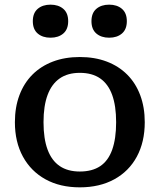

<svg xmlns="http://www.w3.org/2000/svg" viewBox="-20 -793 686 825"><path d="M602 -268Q602 -183 568 -120Q534 -57 471 -22.5Q408 12 323 12Q238 12 175.5 -22.5Q113 -57 78.5 -120Q44 -183 44 -268Q44 -332 63.5 -384Q83 -436 119.5 -472.5Q156 -509 207.5 -528.5Q259 -548 323 -548Q387 -548 438.5 -528.5Q490 -509 526.5 -472.5Q563 -436 582.5 -384Q602 -332 602 -268ZM167 -268Q167 -197 184.5 -150Q202 -103 236.5 -79.5Q271 -56 323 -56Q376 -56 410.5 -79Q445 -102 462 -149.5Q479 -197 479 -268Q479 -338 462 -385Q445 -432 410.5 -456Q376 -480 323 -480Q271 -480 236.5 -456Q202 -432 184.5 -385Q167 -338 167 -268ZM273 -702Q273 -667 252 -649Q231 -631 197 -631Q163 -631 142 -649Q121 -667 121 -702Q121 -737 142 -755Q163 -773 197 -773Q231 -773 252 -755Q273 -737 273 -702ZM525 -702Q525 -667 504 -649Q483 -631 449 -631Q415 -631 394 -649Q373 -667 373 -702Q373 -737 394 -755Q415 -773 449 -773Q483 -773 504 -755Q525 -737 525 -702Z"/></svg>

Font: Roboto Serif Medium
Style: Regular
Weight: 500
Designer: Greg Gazdowicz
Foundry: Commercial Type
Version: Version 1.008